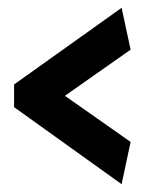

<svg xmlns="http://www.w3.org/2000/svg" viewBox="-20 -490 384 491"><path d="M291 -19 16 -216V-274L291 -470L314 -363L146 -245L314 -127Z"/></svg>

Font: Palanquin
Style: Bold
Weight: 700
Designer: Pria Ravichandran
Version: Version 1.0.4